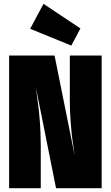

<svg xmlns="http://www.w3.org/2000/svg" viewBox="-20 -987 581 1007"><path d="M208 -966.8 401.9 -837.9 354 -748 138.2 -835.9ZM513.2 -695.8V0H273.9L168.9 -524.9Q169.4 -519.5 173.8 -486.3Q178.2 -453.1 179.9 -440.4Q181.6 -427.7 185.1 -395.3Q188.5 -362.8 189.7 -340.8Q190.9 -318.8 192.4 -286.9Q193.8 -254.9 193.8 -224.1V0H27.8V-695.8H266.1L372.1 -169.9Q363.3 -227.5 359.1 -259Q355 -290.5 350.6 -346.9Q346.2 -403.3 346.2 -460.9V-695.8Z"/></svg>

Font: Fira Sans Compressed Heavy
Style: Regular
Weight: 900
Width: 1
Designer: Carrois Corporate & Edenspiekermann AG
Foundry: Carrois Corporate GbR & Edenspiekermann AG
Version: Version 4.203;PS 004.203;hotconv 1.0.88;makeotf.lib2.5.64775